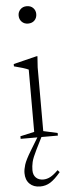

<svg xmlns="http://www.w3.org/2000/svg" viewBox="-64 -741 373 1035"><g transform="rotate(-5 123.0 -223.0)"><path d="M122 -615.5Q101 -615.5 87.8 -629Q74.5 -642.5 74.5 -663Q74.5 -682.5 87.8 -696Q101 -709.5 122 -709.5Q144 -709.5 157 -696Q170 -682.5 170 -663Q170 -642.5 157 -629Q144 -615.5 122 -615.5ZM107.5 65Q86.5 107 81.2 129.8Q76 152.5 76 174Q76 200 90.8 214.5Q105.5 229 130.5 229Q150 229 168.8 219Q187.5 209 211 185.5L221.5 197Q190 234.5 165.2 249.8Q140.5 265 110.5 265Q74.5 265 53.2 243.8Q32 222.5 32 186Q32 166 40 140.5Q48 115 77 67.5L118 0H27.5V-14L103.5 -31V-368Q95 -372.5 71.8 -379.8Q48.5 -387 25.5 -392.5V-405L151 -436H156.5L152.5 -376V-31L229 -14V0H140Z"/></g></svg>

Font: Newsreader Text Light
Style: Regular
Weight: 300
Designer: Hugues Gentile
Foundry: Production Type
Version: Version 1.002